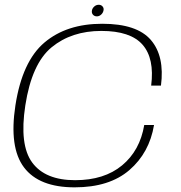

<svg xmlns="http://www.w3.org/2000/svg" viewBox="-20 -780 760 804"><path d="M292.5 4.5Q143.5 4.5 80.5 -79Q17.5 -162.5 44.5 -338.5Q73 -523 166 -601.8Q259 -680.5 408 -680.5Q553.5 -680.5 611.8 -612.5Q670 -544.5 654 -421.5H613Q627.5 -535 577 -592.8Q526.5 -650.5 404.5 -650.5Q279.5 -650.5 196.2 -582Q113 -513.5 86 -338.5Q60.5 -173 115 -99.2Q169.5 -25.5 294.5 -25.5Q416.5 -25.5 491.2 -87.5Q566 -149.5 584 -256.5H625Q605.5 -140 521.8 -67.8Q438 4.5 292.5 4.5ZM385.5 -711.5Q375.5 -711.5 369.2 -718.5Q363 -725.5 365 -736.5Q367 -746 375 -753Q383 -760 393.5 -760Q403.5 -760 409.5 -753Q415.5 -746 413.5 -736.5Q411.5 -726 403.5 -718.8Q395.5 -711.5 385.5 -711.5Z"/></svg>

Font: Anybody ExtraExpanded ExtraLight
Style: Italic
Weight: 200
Width: 8
Italic angle: -10°
Designer: Tyler Finck
Foundry: Etcetera Type Company
Version: Version 1.010; ttfautohint (v1.8.3) -l 8 -r 50 -G 200 -x 14 